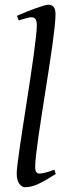

<svg xmlns="http://www.w3.org/2000/svg" viewBox="-20 -762 275 802"><path d="M212.9 -35.2Q189 -20 170.7 -9.5Q152.3 1 137.5 7.6Q122.6 14.2 109.9 17.1Q97.2 20 85 20Q71.3 20 60.5 5.4Q49.8 -9.3 49.8 -38.1Q49.8 -50.3 53.5 -79.6Q57.1 -108.9 63 -149.4Q68.8 -189.9 76.4 -238.5Q84 -287.1 91.8 -337.9Q99.6 -388.7 107.2 -438.5Q114.7 -488.3 120.6 -531.2Q126.5 -574.2 130.1 -607.2Q133.8 -640.1 133.8 -657.2Q133.8 -668.5 131.6 -675Q129.4 -681.6 126 -684.8Q122.6 -688 117.9 -689Q113.3 -689.9 108.9 -689.9Q105 -689.9 96.4 -687.7Q87.9 -685.5 79.6 -683.1Q69.8 -680.2 58.1 -676.8L50.8 -695.8Q71.3 -705.1 92 -713.4Q112.8 -721.7 130.6 -728Q148.4 -734.4 162.1 -738.3Q175.8 -742.2 182.1 -742.2Q195.8 -742.2 203.9 -733.4Q211.9 -724.6 211.9 -702.1Q211.9 -683.1 208.3 -649.4Q204.6 -615.7 198.7 -572.5Q192.9 -529.3 185.1 -479.7Q177.2 -430.2 169.4 -379.4Q161.6 -328.6 153.8 -279.5Q146 -230.5 140.1 -188.5Q134.3 -146.5 130.6 -114.5Q127 -82.5 127 -65.9Q127 -49.3 131.6 -43.2Q136.2 -37.1 144 -37.1Q155.3 -37.1 170.2 -41Q185.1 -44.9 207 -53.2Z"/></svg>

Font: Gentium Plus APac
Style: Italic
Weight: 400
Italic angle: -8°
Designer: J. Victor Gaultney, Annie Olsen, Iska Routamaa, Becca Hirsbrunner
Foundry: SIL International
Version: Version 5.000